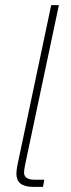

<svg xmlns="http://www.w3.org/2000/svg" viewBox="-20 -730 278 750"><path d="M110 0H148L153 -28H116C84 -28 74 -40 74 -56C74 -71 80 -94 86 -124L210 -710H180L58 -132C51 -100 44 -69 44 -52C44 -18 64 0 110 0Z"/></svg>

Font: Geist Thin
Style: Italic
Weight: 100
Italic angle: -12°
Designer: Basement.studio, Andrés Briganti, Mateo Zaragoza
Foundry: Basement.studio, Vercel, Andrés Briganti, Guido Ferreyra, Mateo Zaragoza
Version: Version 1.500